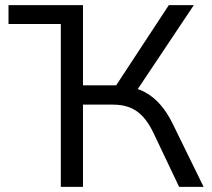

<svg xmlns="http://www.w3.org/2000/svg" viewBox="-20 -725 824 745"><path d="M13 -632V-705H302V-632ZM216 0V-705H302V-394H443L419 -376L635 -705H732L503 -362L470 -390Q510 -385 543 -367Q576 -349 602.5 -318.5Q629 -288 650 -245L770 0H675L577 -206Q549 -266 512 -292.5Q475 -319 419 -319H302V0Z"/></svg>

Font: Nunito Sans 10pt
Style: Regular
Weight: 400
Designer: Vernon Adams
Foundry: Vernon Adams
Version: Version 3.101;gftools[0.9.27]